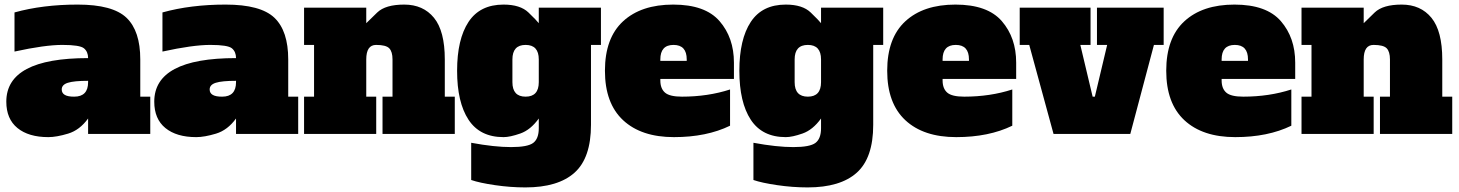

<svg xmlns="http://www.w3.org/2000/svg" viewBox="-20 -590 6427 846"><path d="M368.2 -233.9Q306.2 -233.9 279.1 -225.3Q252 -216.8 252 -195.8Q252 -163.6 307.1 -164.1Q368.2 -164.1 368.2 -228ZM43.9 -535.2Q168.5 -569.8 322.3 -569.8Q476.6 -569.8 537.4 -511.7Q598.1 -453.6 598.1 -328.1V-164.1H642.1V0H368.2V-67.9Q331.1 -16.6 280 -1.2Q229 14.2 192.9 14.2Q106 14.2 56.9 -25.9Q7.8 -65.9 7.8 -142.1Q7.8 -334 368.2 -334Q368.2 -361.8 350.1 -377Q332 -392.1 254.9 -392.1Q177.7 -392.1 43.9 -362.8Z M1020 -233.9Q958 -233.9 930.9 -225.3Q903.8 -216.8 903.8 -195.8Q903.8 -163.6 959 -164.1Q1020 -164.1 1020 -228ZM695.8 -535.2Q820.3 -569.8 974.1 -569.8Q1128.4 -569.8 1189.2 -511.7Q1250 -453.6 1250 -328.1V-164.1H1293.9V0H1020V-67.9Q982.9 -16.6 931.9 -1.2Q880.9 14.2 844.7 14.2Q757.8 14.2 708.7 -25.9Q659.7 -65.9 659.7 -142.1Q659.7 -334 1020 -334Q1020 -361.8 1002 -377Q983.9 -392.1 906.7 -392.1Q829.6 -392.1 695.8 -362.8Z M1593.8 -328.1V-164.1H1637.7V0H1319.8V-164.1H1363.8V-392.1H1319.8V-556.2H1593.8V-487.8Q1606 -500 1642.1 -534.9Q1678.2 -569.8 1761.2 -569.8Q1844.7 -569.8 1892.3 -511.5Q1939.9 -453.1 1939.9 -328.1V-164.1H1983.9V0H1665.5V-164.1H1709.5V-328.1Q1709.5 -362.3 1695.1 -377.2Q1680.7 -392.1 1637.2 -392.1Q1593.8 -392.1 1593.8 -328.1Z M2237.8 -328.1V-228Q2237.8 -164.1 2295.9 -164.1Q2354 -164.1 2354 -228V-328.1Q2354 -392.1 2295.9 -392.1Q2237.8 -392.1 2237.8 -328.1ZM2354 -24.9V-67.9Q2317.9 -17.6 2272.5 -1.7Q2227.1 14.2 2198.7 14.2Q2094.7 14.2 2044.4 -62.5Q1994.1 -139.2 1994.1 -278.1Q1994.1 -417 2044.4 -493.4Q2094.7 -569.8 2198.7 -569.8Q2272.5 -569.8 2308.6 -534.9Q2344.7 -500 2354 -487.8V-556.2H2627.9V-392.1H2584V-40Q2584 106 2511.5 170.9Q2439 235.8 2294.9 235.8Q2229 235.8 2160.9 225.8Q2092.8 215.8 2056.2 203.1V39.1Q2158.7 58.1 2231.9 58.1Q2305.2 58.1 2329.6 39.6Q2354 21 2354 -24.9Z M3005.9 -328.1Q3005.9 -392.1 2947.8 -392.1Q2889.6 -392.1 2889.6 -328.1V-321.8H3005.9ZM3196.8 -36.1Q3093.3 14.2 2949.7 14.2Q2805.7 14.2 2725.6 -60.3Q2645.5 -134.8 2645.5 -278.3Q2645.5 -422.4 2725.3 -496.1Q2805.2 -569.8 2946.3 -569.8Q3087.4 -569.8 3150.6 -496.8Q3213.9 -423.8 3213.9 -314V-242.2H2889.6V-235.8Q2889.6 -199.7 2910.2 -181.9Q2930.7 -164.1 2984.9 -164.1Q3099.1 -164.1 3196.8 -195.8Z M3481.4 -328.1V-228Q3481.4 -164.1 3539.6 -164.1Q3597.7 -164.1 3597.7 -228V-328.1Q3597.7 -392.1 3539.6 -392.1Q3481.4 -392.1 3481.4 -328.1ZM3597.7 -24.9V-67.9Q3561.5 -17.6 3516.1 -1.7Q3470.7 14.2 3442.4 14.2Q3338.4 14.2 3288.1 -62.5Q3237.8 -139.2 3237.8 -278.1Q3237.8 -417 3288.1 -493.4Q3338.4 -569.8 3442.4 -569.8Q3516.1 -569.8 3552.2 -534.9Q3588.4 -500 3597.7 -487.8V-556.2H3871.6V-392.1H3827.6V-40Q3827.6 106 3755.1 170.9Q3682.6 235.8 3538.6 235.8Q3472.7 235.8 3404.5 225.8Q3336.4 215.8 3299.8 203.1V39.1Q3402.3 58.1 3475.6 58.1Q3548.8 58.1 3573.2 39.6Q3597.7 21 3597.7 -24.9Z M4249.5 -328.1Q4249.5 -392.1 4191.4 -392.1Q4133.3 -392.1 4133.3 -328.1V-321.8H4249.5ZM4440.4 -36.1Q4336.9 14.2 4193.4 14.2Q4049.3 14.2 3969.2 -60.3Q3889.2 -134.8 3889.2 -278.3Q3889.2 -422.4 3969 -496.1Q4048.8 -569.8 4189.9 -569.8Q4331.1 -569.8 4394.3 -496.8Q4457.5 -423.8 4457.5 -314V-242.2H4133.3V-235.8Q4133.3 -199.7 4153.8 -181.9Q4174.3 -164.1 4228.5 -164.1Q4342.8 -164.1 4440.4 -195.8Z M4785.2 -556.2V-392.1H4740.2L4794.4 -164.1H4804.2L4858.4 -392.1H4813.5V-556.2H5107.4V-392.1H5064.5L4960.4 0H4622.1L4515.1 -392.1H4473.1V-556.2Z M5479 -328.1Q5479 -392.1 5420.9 -392.1Q5362.8 -392.1 5362.8 -328.1V-321.8H5479ZM5669.9 -36.1Q5566.4 14.2 5422.9 14.2Q5278.8 14.2 5198.7 -60.3Q5118.7 -134.8 5118.7 -278.3Q5118.7 -422.4 5198.5 -496.1Q5278.3 -569.8 5419.4 -569.8Q5560.5 -569.8 5623.8 -496.8Q5687 -423.8 5687 -314V-242.2H5362.8V-235.8Q5362.8 -199.7 5383.3 -181.9Q5403.8 -164.1 5458 -164.1Q5572.3 -164.1 5669.9 -195.8Z M5988.8 -328.1V-164.1H6032.7V0H5714.8V-164.1H5758.8V-392.1H5714.8V-556.2H5988.8V-487.8Q6001 -500 6037.1 -534.9Q6073.2 -569.8 6156.2 -569.8Q6239.7 -569.8 6287.4 -511.5Q6335 -453.1 6335 -328.1V-164.1H6378.9V0H6060.5V-164.1H6104.5V-328.1Q6104.5 -362.3 6090.1 -377.2Q6075.7 -392.1 6032.2 -392.1Q5988.8 -392.1 5988.8 -328.1Z"/></svg>

Font: AlfaSlabOne-Regular
Style: Regular
Weight: 400
Designer: JM Sole
Foundry: JM Sole
Version: Version 1.001